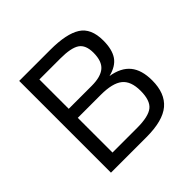

<svg xmlns="http://www.w3.org/2000/svg" viewBox="-176 -872 1041 1041"><g transform="rotate(-45 344.0 -352.0)"><path d="M107.4 0V-703.6H346.2Q468.8 -703.6 526.9 -666.7Q585 -629.9 585 -536.1Q585 -467.8 559.1 -429.4Q533.2 -391.1 472.2 -376Q547.4 -363.8 583.5 -319.6Q619.6 -275.4 619.6 -195.8Q619.6 -96.7 562.5 -48.3Q505.4 0 379.9 0ZM190.4 -406.7H367.2Q435.5 -406.7 468 -434.3Q500.5 -461.9 500.5 -526.9Q500.5 -586.4 466.8 -609.1Q433.1 -631.8 351.6 -631.8H190.4ZM190.4 -71.3H379.4Q466.8 -71.3 501 -98.9Q535.2 -126.5 535.2 -200.2Q535.2 -274.4 495.8 -305.9Q456.5 -337.4 367.2 -337.4H190.4Z"/></g></svg>

Font: Metrophobic
Style: Regular
Weight: 400
Designer: Vernon Adams
Foundry: Vernon Adams
Version: Version 3.200; ttfautohint (v1.8.4.7-5d5b);gftools[0.9.23]